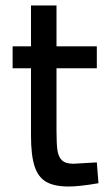

<svg xmlns="http://www.w3.org/2000/svg" viewBox="-20 -669 395 700"><path d="M93 -174V-420H26V-500H93V-649H186V-500H333V-420H186V-191Q186 -144 189.5 -120.5Q193 -97 206 -84.5Q219 -72 248 -72L333 -77L339 -1Q269 11 231 11Q178 11 148.5 -6Q119 -23 106 -63Q93 -103 93 -174Z"/></svg>

Font: sheba-seeBold
Style: Regular
Weight: 600
Designer: Mohamed Galeb, the designers
Foundry: Kief Type Foundry
Version: Version 2.010; ttfautohint (v1.5.33-1714) -l 8 -r 50 -G 200 